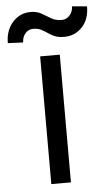

<svg xmlns="http://www.w3.org/2000/svg" viewBox="-109 -781 456 817"><g transform="rotate(-5 119.5 -373.0)"><path d="M76.7 0V-545.5H160.5V0ZM9.9 -610.8 -55.4 -613.6Q-55.4 -668 -24.3 -702.6Q6.7 -737.2 52.6 -737.2Q79.5 -737.2 98.9 -725.9Q118.3 -714.5 137.3 -703.1Q156.2 -691.8 181.8 -691.8Q202.1 -691.8 216.1 -707.6Q230.1 -723.4 230.1 -745.7L294 -740.1Q294 -684.7 263 -652Q231.9 -619.3 186.1 -619.3Q161.6 -619.3 145.6 -626.2Q129.6 -633.2 117.2 -642Q104.8 -650.9 90.9 -657.8Q77.1 -664.8 56.8 -664.8Q36.6 -664.8 23.3 -649Q9.9 -633.2 9.9 -610.8Z"/></g></svg>

Font: Inter Alia
Style: Regular
Weight: 400
Designer: Rasmus Andersson (Latin, Greek, Cyrillic etc.) and Evan from Shavian.info (Shavian, old style figures)
Foundry: Shavian.info
Version: Version 0.001;git-37ab20767